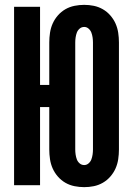

<svg xmlns="http://www.w3.org/2000/svg" viewBox="-20 -763 540 791"><path d="M327 8Q307 8 287 4Q267 0 249.5 -10Q232 -20 218.5 -35.5Q205 -51 197 -69Q189 -87 186 -107Q183 -127 183 -147V-322H145V0H38V-735H145V-413H183V-588Q183 -608 186 -628Q189 -648 197 -666Q205 -684 218.5 -699.5Q232 -715 249.5 -725Q267 -735 287 -739Q307 -743 327 -743Q347 -743 366.5 -739Q386 -735 403.5 -725Q421 -715 434.5 -699.5Q448 -684 456 -666Q464 -648 467 -628Q470 -608 470 -588V-147Q470 -127 467 -107Q464 -87 456 -69Q448 -51 434.5 -35.5Q421 -20 403.5 -10Q386 0 366.5 4Q347 8 327 8ZM327 -83Q337 -83 345 -90Q353 -97 356.5 -106.5Q360 -116 361.5 -126.5Q363 -137 363 -147V-588Q363 -598 361.5 -608.5Q360 -619 356.5 -628.5Q353 -638 345 -645Q337 -652 327 -652Q316 -652 308 -645Q300 -638 296.5 -628.5Q293 -619 291.5 -608.5Q290 -598 290 -588V-147Q290 -137 291.5 -126.5Q293 -116 296.5 -106.5Q300 -97 308 -90Q316 -83 327 -83Z"/></svg>

Font: Iosevka SS18 Extrabold
Style: Regular
Weight: 800
Monospace: yes
Designer: Belleve Invis
Foundry: Belleve Invis
Version: Version 25.1.1; ttfautohint (v1.8.4)